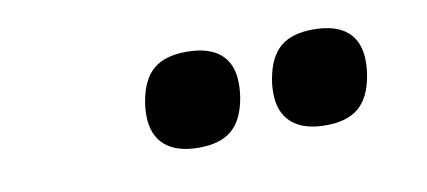

<svg xmlns="http://www.w3.org/2000/svg" viewBox="-32 -807 663 298"><g transform="rotate(-10 300.0 -658.0)"><path d="M191.5 -646.5Q191.5 -658.5 193.5 -669Q199.5 -702.5 217.8 -717.8Q236 -733 269.5 -733Q305 -733 323.2 -717.2Q341.5 -701.5 341.5 -670.5Q341.5 -658.5 339.5 -647Q333.5 -613.5 315.2 -598.2Q297 -583 263.5 -583Q228.5 -583 210 -599.2Q191.5 -615.5 191.5 -646.5ZM391.5 -646.5Q391.5 -658.5 393.5 -669Q399.5 -702.5 417.8 -717.8Q436 -733 469.5 -733Q505 -733 523.2 -717.2Q541.5 -701.5 541.5 -670.5Q541.5 -658.5 539.5 -647Q533.5 -613.5 515.2 -598.2Q497 -583 463.5 -583Q428.5 -583 410 -599.2Q391.5 -615.5 391.5 -646.5Z"/></g></svg>

Font: JuliaMono Black
Style: Italic
Weight: 900
Italic angle: -9°
Monospace: yes
Designer: cormullion
Foundry: corm
Version: Version 0.057; ttfautohint (v1.8.4)